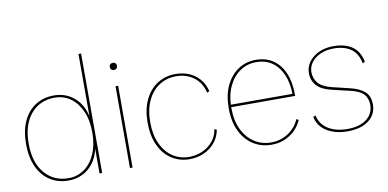

<svg xmlns="http://www.w3.org/2000/svg" viewBox="-71 -938 2337 1156"><g transform="rotate(-10 1098.0 -360.0)"><path d="M265 10Q202 10 153.5 -21Q105 -52 78 -110.5Q51 -169 51 -250Q51 -332 78 -390Q105 -448 153.5 -479Q202 -510 266 -510Q337 -510 388.5 -467Q440 -424 457 -345L456 -343V-730H472V0H456V-159L457 -157Q447 -104 419.5 -66.5Q392 -29 352.5 -9.5Q313 10 265 10ZM268 -4Q322 -4 364.5 -34Q407 -64 431.5 -119.5Q456 -175 456 -250Q456 -326 431.5 -381Q407 -436 365 -466Q323 -496 268 -496Q178 -496 122.5 -431Q67 -366 67 -250Q67 -135 122.5 -69.5Q178 -4 268 -4Z M658 -500V0H642V-500ZM650 -598Q640 -598 634 -604Q628 -610 628 -620Q628 -630 634 -636Q640 -642 650 -642Q660 -642 666 -636Q672 -630 672 -620Q672 -610 666 -604Q660 -598 650 -598Z M1009 -510Q1055 -510 1092.5 -494Q1130 -478 1156 -447.5Q1182 -417 1193 -373L1179 -366Q1164 -428 1119 -462Q1074 -496 1009 -496Q953 -496 907.5 -466.5Q862 -437 836 -382Q810 -327 810 -250Q810 -174 835.5 -118.5Q861 -63 905.5 -33.5Q950 -4 1006 -4Q1049 -4 1087 -21Q1125 -38 1151 -69Q1177 -100 1183 -142L1197 -137Q1189 -92 1161.5 -59Q1134 -26 1093.5 -8Q1053 10 1006 10Q945 10 897 -21Q849 -52 821.5 -110.5Q794 -169 794 -250Q794 -331 822 -389.5Q850 -448 899 -479Q948 -510 1009 -510Z M1507 10Q1445 10 1396 -21Q1347 -52 1318.5 -110.5Q1290 -169 1290 -250Q1290 -332 1318 -390Q1346 -448 1393.5 -479Q1441 -510 1500 -510Q1562 -510 1606 -480Q1650 -450 1673.5 -394.5Q1697 -339 1697 -262Q1697 -261 1697 -259Q1697 -257 1697 -255H1298V-270H1690L1683 -264Q1683 -333 1661.5 -385Q1640 -437 1599.5 -466.5Q1559 -496 1500 -496Q1446 -496 1402 -466.5Q1358 -437 1332 -382Q1306 -327 1306 -250Q1306 -173 1332.5 -118Q1359 -63 1404.5 -33.5Q1450 -4 1507 -4Q1564 -4 1610.5 -34Q1657 -64 1680 -116L1693 -109Q1677 -72 1649 -45.5Q1621 -19 1585 -4.5Q1549 10 1507 10Z M1971 10Q1899 10 1847.5 -20.5Q1796 -51 1782 -111L1797 -118Q1809 -62 1856.5 -33Q1904 -4 1974 -4Q2047 -4 2090 -36.5Q2133 -69 2133 -124Q2133 -164 2109.5 -189.5Q2086 -215 2027 -228L1921 -253Q1857 -268 1829.5 -299.5Q1802 -331 1802 -374Q1802 -413 1824.5 -443.5Q1847 -474 1886 -492Q1925 -510 1974 -510Q2045 -510 2089 -480Q2133 -450 2146 -385L2132 -377Q2120 -439 2079.5 -467.5Q2039 -496 1974 -496Q1929 -496 1894 -480.5Q1859 -465 1838.5 -438.5Q1818 -412 1818 -378Q1818 -341 1841.5 -312Q1865 -283 1922 -269L2030 -243Q2086 -230 2117.5 -203Q2149 -176 2149 -124Q2149 -62 2101 -26Q2053 10 1971 10Z"/></g></svg>

Font: Kantumruy Pro Thin
Style: Regular
Weight: 250
Version: Version 1.002